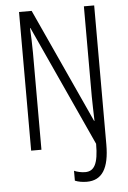

<svg xmlns="http://www.w3.org/2000/svg" viewBox="-60 -757 658 985"><g transform="rotate(-5 269.0 -265.0)"><path d="M347 184C425 184 463 126 463 2V-714H410V-250C410 -215 412 -172 413 -124H411L141 -714H76V0H129V-500C129 -548 127 -587 125 -627H127L411 -6C411 98 389 134 343 134C323 134 301 129 286 122V173C302 180 325 184 347 184Z"/></g></svg>

Font: Noto Sans UI Condensed Light
Style: Regular
Weight: 300
Width: 3
Designer: Monotype Design Team
Foundry: Monotype Imaging Inc.
Version: Version 1.901